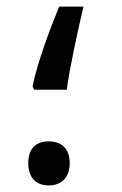

<svg xmlns="http://www.w3.org/2000/svg" viewBox="-20 -555 372 584"><path d="M84 -282H183C192 -349 217 -464 234 -535H160C132 -467 94 -366 79 -292ZM128 9C164 9 192 -12 192 -59C192 -106 164 -125 128 -125C92 -125 66 -106 66 -59C66 -12 92 9 128 9Z"/></svg>

Font: Noto Sans Arabic UI XCn Md
Style: Regular
Weight: 500
Width: 2
Designer: Monotype Design Team, Nadine Chahine and Nizar Qandah
Foundry: Monotype Imaging Inc.
Version: Version 2.010